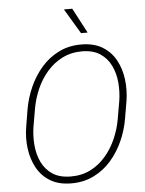

<svg xmlns="http://www.w3.org/2000/svg" viewBox="-61 -962 771 1020"><g transform="rotate(-5 325.0 -452.0)"><path d="M607.9 -402.8 591.8 -308.1Q581.5 -247.6 556.2 -190.7Q530.8 -133.8 491.2 -88.4Q451.7 -43 397.7 -16.4Q343.8 10.3 276.4 9.8Q210 9.3 165 -18.3Q120.1 -45.9 95 -92Q69.8 -138.2 62.5 -194.6Q55.2 -251 64.5 -308.1L80.1 -402.8Q90.8 -463.4 116.2 -520.3Q141.6 -577.1 181.2 -622.6Q220.7 -668 274.7 -694.6Q328.6 -721.2 395.5 -720.7Q462.4 -720.2 507.3 -692.6Q552.2 -665 577.4 -618.9Q602.5 -572.8 609.6 -516.4Q616.7 -460 607.9 -402.8ZM552.7 -308.1 569.3 -403.8Q577.1 -452.6 572.8 -502.2Q568.4 -551.8 548.6 -592.8Q528.8 -633.8 491.5 -658.7Q454.1 -683.6 395 -684.1Q336.4 -684.1 289.6 -660.4Q242.7 -636.7 208 -596.7Q173.3 -556.6 151.4 -506.6Q129.4 -456.5 120.1 -403.8L103.5 -308.1Q95.7 -259.3 99.9 -209.7Q104 -160.2 123.5 -118.9Q143.1 -77.6 180.7 -52.5Q218.3 -27.3 277.3 -26.9Q336.4 -26.4 383.3 -50Q430.2 -73.7 464.8 -114.3Q499.5 -154.8 521.5 -205.1Q543.5 -255.4 552.7 -308.1ZM363.3 -914.1 433.6 -780.8H398.4L318.8 -914.1Z"/></g></svg>

Font: Roboto ExtraLight
Style: Italic
Weight: 250
Designer: Christian Robertson
Foundry: Google
Version: Version 3.009; 2024